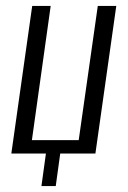

<svg xmlns="http://www.w3.org/2000/svg" viewBox="-20 -515 428 644"><path d="M119 109 134 0H18L88 -495H150L87 -45H244L308 -495H370L300 0H182L167 109Z"/></svg>

Font: Alumni Sans
Style: Italic
Weight: 400
Italic angle: -8°
Version: Version 1.016